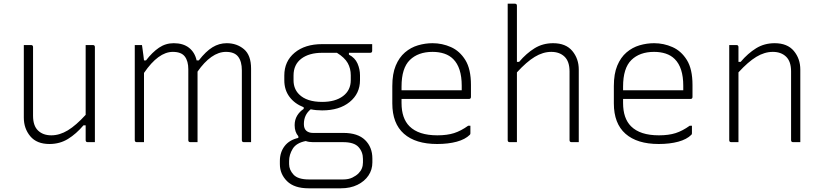

<svg xmlns="http://www.w3.org/2000/svg" viewBox="-20 -770 4460 1040"><path d="M148 -526Q159 -526 159 -515V-143Q159 -89 186 -63Q213 -37 258 -37Q303 -37 347.5 -64Q392 -91 444 -148V-526H483Q494 -526 494 -515V0H455Q444 0 444 -11V-91H432Q393 -45 348.5 -17.5Q304 10 248 10Q179 10 144 -32Q109 -74 109 -133V-526Z M760 0H721Q710 0 710 -11V-526H749Q749 -526 751.5 -509Q754 -492 756.5 -472Q759 -452 760 -443H771Q805 -487 841 -511.5Q877 -536 921 -536Q972 -536 1003.5 -511.5Q1035 -487 1045 -443H1057Q1095 -492 1131 -514Q1167 -536 1208 -536Q1263 -536 1301.5 -503.5Q1340 -471 1340 -398V0H1301Q1290 0 1290 -11V-389Q1290 -437 1270 -463Q1250 -489 1204 -489Q1164 -489 1125 -461.5Q1086 -434 1050 -382V0H1011Q1000 0 1000 -11V-395Q1000 -439 981 -464Q962 -489 916 -489Q838 -489 760 -375Z M1576 -92Q1576 -121 1589.5 -143.5Q1603 -166 1625 -180V-189Q1576 -208 1548 -245.5Q1520 -283 1520 -335V-361Q1520 -438 1576 -484.5Q1632 -531 1725 -531H1996V-495Q1996 -484 1985 -484H1870V-474Q1903 -457 1916.5 -426Q1930 -395 1930 -362V-336Q1930 -263 1874 -217.5Q1818 -172 1725 -172Q1692 -172 1663 -178Q1626 -148 1626 -98Q1626 -73 1639.5 -61.5Q1653 -50 1675 -50H1840Q1918 -50 1957.5 -11.5Q1997 27 1997 89V110Q1997 149 1976 180.5Q1955 212 1916.5 231Q1878 250 1826 250H1652Q1574 250 1535 211.5Q1496 173 1496 119V102Q1496 55 1521.5 21.5Q1547 -12 1596 -23V-32Q1576 -55 1576 -92ZM1725 -218Q1796 -218 1838 -249.5Q1880 -281 1880 -336V-362Q1880 -399 1863.5 -428.5Q1847 -458 1805 -484H1725Q1654 -484 1612 -452Q1570 -420 1570 -361V-335Q1570 -289 1600 -259Q1641 -218 1725 -218ZM1653 202H1839Q1868 202 1888.5 192Q1909 182 1922 169Q1946 145 1946 110V91Q1946 53 1922 26.5Q1898 0 1839 0H1675Q1654 0 1636 -6Q1585 4 1565.5 36Q1546 68 1546 102V119Q1546 150 1570 176Q1594 202 1653 202Z M2323 -536Q2375 -536 2422.5 -515Q2470 -494 2500.5 -445Q2531 -396 2531 -310V-245Q2531 -234 2520 -234H2155V-212Q2155 -129 2198 -86Q2247 -37 2349 -37Q2402 -37 2439.5 -49Q2477 -61 2516 -89H2528V-48Q2528 -43 2525 -40Q2500 -15 2454 -2.5Q2408 10 2348 10Q2231 10 2168 -45.5Q2105 -101 2105 -210V-304Q2105 -370 2123.5 -414.5Q2142 -459 2173.5 -486Q2205 -513 2244 -524.5Q2283 -536 2323 -536ZM2323 -489Q2245 -489 2200 -445Q2155 -401 2155 -301V-281H2481V-306Q2481 -404 2435 -450Q2415 -470 2386.5 -479.5Q2358 -489 2323 -489Z M2741 0Q2730 0 2730 -11V-750H2769Q2780 -750 2780 -739V-435H2792Q2831 -481 2875.5 -508.5Q2920 -536 2976 -536Q3045 -536 3080 -494Q3115 -452 3115 -393V0H3076Q3065 0 3065 -11V-383Q3065 -437 3038 -463Q3011 -489 2966 -489Q2921 -489 2876.5 -462Q2832 -435 2780 -378V0Z M3523 -536Q3575 -536 3622.5 -515Q3670 -494 3700.5 -445Q3731 -396 3731 -310V-245Q3731 -234 3720 -234H3355V-212Q3355 -129 3398 -86Q3447 -37 3549 -37Q3602 -37 3639.5 -49Q3677 -61 3716 -89H3728V-48Q3728 -43 3725 -40Q3700 -15 3654 -2.5Q3608 10 3548 10Q3431 10 3368 -45.5Q3305 -101 3305 -210V-304Q3305 -370 3323.5 -414.5Q3342 -459 3373.5 -486Q3405 -513 3444 -524.5Q3483 -536 3523 -536ZM3523 -489Q3445 -489 3400 -445Q3355 -401 3355 -301V-281H3681V-306Q3681 -404 3635 -450Q3615 -470 3586.5 -479.5Q3558 -489 3523 -489Z M3980 0H3941Q3930 0 3930 -11V-526H3969Q3980 -526 3980 -515V-435H3992Q4031 -481 4075.5 -508.5Q4120 -536 4176 -536Q4245 -536 4280 -494Q4315 -452 4315 -393V0H4276Q4265 0 4265 -11V-383Q4265 -437 4238 -463Q4211 -489 4166 -489Q4121 -489 4076.5 -462Q4032 -435 3980 -378Z"/></svg>

Font: Recursive Sn Lnr St Lt
Style: Regular
Weight: 300
Version: Version 1.079;hotconv 1.0.112;makeotfexe 2.5.65598; ttfautoh